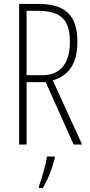

<svg xmlns="http://www.w3.org/2000/svg" viewBox="-20 -734 456 975"><path d="M175 -714H77V0H115V-317H212L354 0H397L248 -326C332 -350 373 -414 373 -523C373 -664 303 -714 175 -714ZM173 -679C289 -679 335 -633 335 -523C335 -402 279 -352 194 -352H115V-679ZM258 71V61H218C214 101 191 175 178 211V221H197C224 177 246 118 258 71Z"/></svg>

Font: Noto Sans Georgian ExtraCondensed ExtraLight
Style: Regular
Weight: 200
Width: 2
Designer: Monotype Design Team, Akaki Razmadze
Foundry: Google LLC
Version: Version 2.005